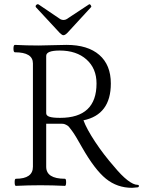

<svg xmlns="http://www.w3.org/2000/svg" viewBox="-20 -879 679 911"><path d="M280.8 -711.9Q274.4 -711.9 263.2 -723.1L150.9 -844.2Q147.9 -847.7 149.4 -851.6Q150.9 -855.5 155.3 -857.9Q159.7 -860.4 163.1 -857.9L266.1 -788.1Q273.9 -784.2 280.8 -784.2Q289.6 -784.2 295.9 -788.1L401.9 -857.9Q406.2 -860.8 410.6 -854.5Q415 -848.1 412.1 -845.2L299.8 -723.1Q288.6 -711.9 280.8 -711.9ZM606.9 12.2Q536.1 12.2 482.9 -30.8Q429.7 -73.7 369.1 -180.2Q351.1 -211.9 341.8 -227.5Q332.5 -243.2 321.8 -258.1Q311 -272.9 306.6 -277.8Q302.2 -282.7 293.2 -287.1Q284.2 -291.5 278.3 -291.7Q272.5 -292 259.8 -292H199.2V-87.9Q199.2 -30.8 288.1 -30.8Q293.9 -30.8 293.7 -13.9Q293.5 2.9 288.1 2.9Q228 0 171.9 0Q113.8 0 55.2 2.9Q49.8 2.9 49.6 -13.9Q49.3 -30.8 55.2 -30.8Q136.2 -30.8 136.2 -87.9V-578.1Q136.2 -630.9 50.8 -630.9Q43.9 -630.9 43.9 -648.4Q43.9 -666 50.8 -666Q106.4 -663.1 164.1 -663.1Q186 -663.1 230 -664.6Q273.9 -666 295.9 -666Q396.5 -666 451.2 -618.4Q505.9 -570.8 505.9 -482.9Q505.9 -335 376 -308.1Q391.1 -267.1 431.6 -205.8Q472.2 -144.5 522 -87.9Q555.7 -46.9 584.5 -24.4Q613.3 -2 632.8 -2Q639.2 -2 639.2 3.9Q639.2 5.9 637.2 7.8Q635.3 9.8 633.8 9.8Q609.4 12.2 606.9 12.2ZM265.1 -319.8Q438 -319.8 438 -482.9Q438 -554.2 390.4 -596.7Q342.8 -639.2 263.2 -639.2Q199.2 -639.2 199.2 -613.8V-341.8Q199.2 -330.1 214.8 -325Q230.5 -319.8 265.1 -319.8Z"/></svg>

Font: Junicode SmCond Light
Style: Regular
Weight: 300
Width: 4
Designer: Peter S. Baker
Version: Version 2.206